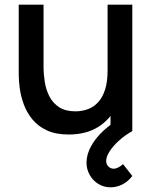

<svg xmlns="http://www.w3.org/2000/svg" viewBox="-20 -560 655 820"><path d="M452.5 240Q423 240 399.5 225.2Q376 210.5 362.8 186.5Q349.5 162.5 349.5 134.5Q349.5 100 369 64.5Q388.5 29 422 -2Q455.5 -33 496.5 -55L545 0Q514.5 17 489 39.8Q463.5 62.5 448.5 85.8Q433.5 109 433.5 127.5Q433.5 142 443 151.2Q452.5 160.5 465.5 160.5Q475 160.5 485.2 155.2Q495.5 150 505.5 141L545 191.5Q527.5 215 503 227.5Q478.5 240 452.5 240ZM273.5 14.5Q217.5 14.5 179.5 -3.5Q141.5 -21.5 117.8 -50.8Q94 -80 81.5 -114.5Q69 -149 64.5 -182Q60 -215 60 -240V-540H166V-274.5Q166 -243 171.2 -209.8Q176.5 -176.5 191.2 -148Q206 -119.5 232.8 -102Q259.5 -84.5 302.5 -84.5Q330.5 -84.5 355.5 -93.8Q380.5 -103 399.2 -123.5Q418 -144 428.8 -177.5Q439.5 -211 439.5 -259L504.5 -234.5Q504.5 -161 477 -104.8Q449.5 -48.5 398 -17Q346.5 14.5 273.5 14.5ZM452 0V-156H439.5V-540H545V0Z"/></svg>

Font: Manrope ExtraLight SemiBold
Style: Regular
Weight: 600
Version: Version 4.504